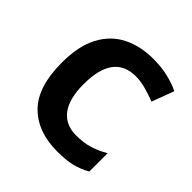

<svg xmlns="http://www.w3.org/2000/svg" viewBox="-154 -675 808 808"><g transform="rotate(45 250.5 -271.0)"><path d="M300 10Q183 10 116 -57Q49 -124 49 -268Q49 -368 82.5 -430.5Q116 -493 175 -522.5Q234 -552 310 -552Q361 -552 401 -542Q441 -532 469 -518L432 -419Q401 -431 370 -439.5Q339 -448 310 -448Q178 -448 178 -269Q178 -182 211.5 -138Q245 -94 308 -94Q353 -94 388 -105Q423 -116 455 -135V-26Q424 -8 388.5 1Q353 10 300 10Z"/></g></svg>

Font: Noto Sans Kannada SemiBold
Style: Regular
Weight: 600
Designer: Jelle Bosma - Monotype Design Team
Foundry: Monotype Imaging Inc.
Version: Version 2.005; ttfautohint (v1.8.4.7-5d5b)